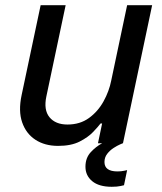

<svg xmlns="http://www.w3.org/2000/svg" viewBox="-20 -550 620 737"><path d="M203 10Q152 10 116 -13.5Q80 -37 65 -80.5Q50 -124 63 -185L136 -530H232L158 -180Q147 -128 170 -100Q193 -72 239 -72Q287 -72 321.5 -97Q356 -122 377.5 -161Q399 -200 407 -241L468 -530H564L452 0H451Q451 0 440.5 4.5Q430 9 416 18Q402 27 391.5 40.5Q381 54 381 72Q381 108 431 108Q445 108 456.5 105.5Q468 103 468 103L456 161Q456 161 443 164Q430 167 409 167Q360 167 334 145.5Q308 124 308 90Q308 56 328.5 34Q349 12 372 0H356L372 -76H366Q357 -64 337.5 -43.5Q318 -23 285.5 -6.5Q253 10 203 10Z"/></svg>

Font: Be Vietnam Pro
Style: Italic
Weight: 400
Italic angle: -12°
Designer: Lam Bao, Tony Le, Vietanh Nguyen
Foundry: Yellow Type Foundry
Version: Version 1.002; ttfautohint (v1.8.3)